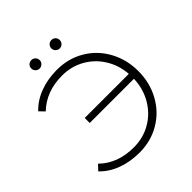

<svg xmlns="http://www.w3.org/2000/svg" viewBox="-229 -1007 1164 1164"><g transform="rotate(-45 352.5 -425.5)"><path d="M641 -350Q641 -250 596 -168.5Q551 -87 472.5 -41Q394 5 297 5Q218 5 151.5 -19.5Q85 -44 39 -92L71 -126Q156 -42 295 -42Q375 -42 441 -80Q507 -118 546.5 -185.5Q586 -253 589 -336H210V-379H588Q582 -459 542 -522.5Q502 -586 437.5 -622Q373 -658 295 -658Q158 -658 71 -574L39 -607Q85 -655 151.5 -680Q218 -705 297 -705Q394 -705 472.5 -659Q551 -613 596 -531.5Q641 -450 641 -350ZM193 -820Q193 -836 203.5 -846Q214 -856 229 -856Q244 -856 254.5 -845.5Q265 -835 265 -820Q265 -805 254 -794.5Q243 -784 229 -784Q214 -784 203.5 -794.5Q193 -805 193 -820ZM365 -820Q365 -835 375.5 -845.5Q386 -856 401 -856Q416 -856 426.5 -846Q437 -836 437 -820Q437 -805 426.5 -794.5Q416 -784 401 -784Q387 -784 376 -794.5Q365 -805 365 -820Z"/></g></svg>

Font: Montserrat Atlas Light
Style: Regular
Weight: 300
Designer: Julieta Ulanovsky
Foundry: Julieta Ulanovsky
Version: Version 7.200